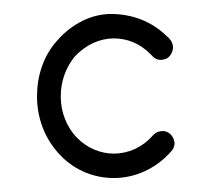

<svg xmlns="http://www.w3.org/2000/svg" viewBox="-20 -255 301 275"><path d="M139 -235C111 -235 83 -221 62 -197C42 -175 33 -146 33 -117C33 -86 44 -55 68 -31C89 -10 116 0 143 0C173 0 203 -13 225 -38C228 -41 230 -45 230 -50C230 -52 229 -53 229 -55C227 -61 222 -66 216 -67C210 -68 203 -66 199 -61C184 -44 164 -35 143 -35C125 -35 106 -42 91 -57C75 -73 67 -95 67 -117C67 -138 74 -158 87 -174C103 -191 123 -200 143 -200C162 -200 180 -193 195 -178L198 -175C202 -170 209 -168 215 -170C221 -171 225 -176 227 -182C229 -188 227 -195 223 -199C222 -201 220 -202 219 -203C197 -225 168 -235 139 -235Z"/></svg>

Font: LetsTrace
Style: basic
Weight: 500
Version: Version 002.000